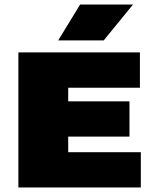

<svg xmlns="http://www.w3.org/2000/svg" viewBox="-20 -826 681 846"><path d="M61 0V-595H596.5V-439.5H280.5V-155.5H600.5V0ZM180 -224V-379.5H550.5V-224ZM236.5 -648 333 -806H566L437 -648Z"/></svg>

Font: Encode Sans SC SemiExpanded Black
Style: Regular
Weight: 900
Width: 6
Designer: Multiple Designers
Foundry: Impallari Type
Version: Version 3.002